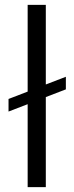

<svg xmlns="http://www.w3.org/2000/svg" viewBox="-20 -770 305 790"><path d="M168.5 -422.4V-750H93.8V-393.1L15.1 -362.8V-311L93.8 -341.3V0H168.5V-370.6L251 -402.3V-454.1Z"/></svg>

Font: Vazirmatn Light
Style: Regular
Weight: 300
Designer: Saber Rastikerdar
Foundry: Saber Rastikerdar
Version: Version 33.003